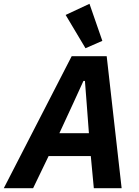

<svg xmlns="http://www.w3.org/2000/svg" viewBox="-55 -995 733 1015"><path d="M588 0H441L425 -170H202L120 0H-35L324 -698H509ZM415 -291 403 -451 394 -567H386L333 -451L259 -291ZM397 -740 292 -916 418 -975 486 -779Z"/></svg>

Font: IBM Plex Sans Var
Style: Italic
Weight: 400
Italic angle: -11.31°
Designer: Mike Abbink, Paul van der Laan, Pieter van Rosmalen
Foundry: Bold Monday
Version: Version 1.001